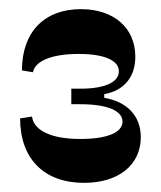

<svg xmlns="http://www.w3.org/2000/svg" viewBox="-20 -724 352 420"><path d="M164 -324C239 -324 288 -363 288 -424C288 -472 256 -502 208 -510V-518C252 -526 276 -556 276 -600C276 -663 229 -704 157 -704C77 -704 28 -654 28 -570L52 -566C57 -591 94 -606 152 -606C208 -606 240 -592 240 -568C240 -544 209 -530 156 -530H136V-496H156C214 -496 248 -482 248 -458C248 -434 214 -420 156 -420C93 -420 54 -438 50 -469L24 -465C24 -377 76 -324 164 -324Z"/></svg>

Font: Ribes
Style: Bold
Weight: 900
Designer: Luigi Gorlero
Foundry: Collletttivo
Version: Version 2.100;Glyphs 3.1.2 (3151)